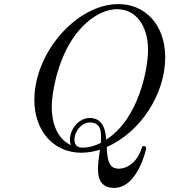

<svg xmlns="http://www.w3.org/2000/svg" viewBox="-20 -725 828 939"><path d="M148 -236C148 -85 242 22 378 22C413 22 448 14 469 7C461 59 459 88 459 102C459 157 480 194 538 194C654 194 695 3 695 1C695 -6 690 -11 684 -11C676 -11 674 -5 672 2C649 72 599 100 562 100C528 100 504 85 502 -6C667 -78 788 -265 788 -444C788 -608 686 -705 560 -705C355 -705 148 -468 148 -236ZM233 -202C233 -266 258 -417 333 -532C394 -625 479 -680 553 -680C645 -680 704 -599 704 -480C704 -392 660 -144 499 -42C497 -74 491 -148 419 -148C364 -148 322 -91 322 -43C322 -27 325 -20 327 -15C256 -48 233 -130 233 -202ZM344 -43C344 -79 376 -126 420 -126C474 -126 474 -80 474 -54C474 -46 474 -34 473 -26C449 -14 417 -3 385 -3C374 -3 344 -3 344 -43Z"/></svg>

Font: CMU Serif
Style: Italic
Weight: 500
Italic angle: -14.04°
Version: Version 0.7.0